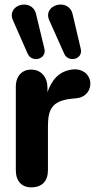

<svg xmlns="http://www.w3.org/2000/svg" viewBox="-20 -797 422 825"><path d="M114 8C161 8 186 -19 186 -66V-250C186 -322 198 -364 290 -373L310 -375C352 -380 371 -413 368 -444C364 -479 334 -501 297 -499C233 -494 202 -452 184 -401V-419C184 -465 158 -498 113 -498C77 -498 48 -472 48 -425V-66C48 -19 73 8 114 8ZM192 -709 256 -566C274 -526 338 -542 327 -587L292 -736C276 -808 161 -778 192 -709ZM36 -709 99 -566C117 -526 181 -542 171 -587L135 -736C119 -808 5 -778 36 -709Z"/></svg>

Font: SN Pro
Style: Bold
Weight: 700
Designer: Tobias Whetton
Foundry: Supernotes
Version: Version 1.003;Glyphs 3.3 (3324)